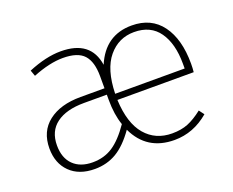

<svg xmlns="http://www.w3.org/2000/svg" viewBox="-93 -685 1031 849"><g transform="rotate(-20 423.0 -260.5)"><path d="M781 -283Q781 -261 779 -243H420Q425 -132 472.5 -76.5Q520 -21 598 -21Q641 -21 673 -34Q705 -47 742 -76L760 -52Q687 10 598 10Q468 10 414 -105Q371 -44 325.5 -17Q280 10 223 10Q149 10 106.5 -32Q64 -74 64 -144Q64 -224 120 -267.5Q176 -311 271 -311H384V-368Q384 -436 355 -468Q326 -500 256 -500Q194 -500 114 -468L104 -496Q188 -531 257 -531Q398 -531 416 -410Q467 -531 591 -531Q683 -531 732 -464.5Q781 -398 781 -283ZM747 -272V-295Q747 -389 708 -444.5Q669 -500 591 -500Q518 -500 470.5 -443Q423 -386 420 -272ZM224 -21Q278 -21 319 -48Q360 -75 402 -136Q384 -187 384 -256V-281H277Q193 -281 146.5 -246.5Q100 -212 100 -145Q100 -86 133 -53.5Q166 -21 224 -21Z"/></g></svg>

Font: Fira Sans UltraLight
Style: Regular
Weight: 200
Designer: Carrois Corporate & Edenspiekermann AG
Foundry: Carrois Corporate GbR & Edenspiekermann AG
Version: Version 4.106;PS 004.106;hotconv 1.0.70;makeotf.lib2.5.58329